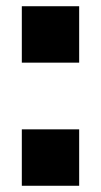

<svg xmlns="http://www.w3.org/2000/svg" viewBox="-20 -596 324 616"><path d="M50 0ZM50 -181H234V0H50ZM50 -576H234V-395H50Z"/></svg>

Font: Biryani Heavy
Style: Regular
Weight: 900
Designer: Dan Reynolds and Mathieu Réguer
Foundry: Dan Reynolds and Mathieu Réguer
Version: Version 1.003; ttfautohint (v1.1) -l 5 -r 5 -G 72 -x 0 -D la